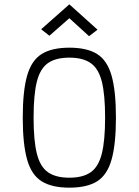

<svg xmlns="http://www.w3.org/2000/svg" viewBox="-20 -852 640 886"><path d="M300 14Q219 14 172 -15.5Q125 -45 105 -116Q85 -187 85 -309Q85 -432 105 -502.5Q125 -573 172 -602.5Q219 -632 300 -632Q382 -632 428.5 -602.5Q475 -573 495 -502.5Q515 -432 515 -309Q515 -187 495 -116Q475 -45 428.5 -15.5Q382 14 300 14ZM300 -32Q363 -32 399 -57.5Q435 -83 450 -143.5Q465 -204 465 -309Q465 -415 450 -475Q435 -535 399 -560.5Q363 -586 300 -586Q237 -586 201 -560.5Q165 -535 150 -475Q135 -415 135 -309Q135 -204 150 -143.5Q165 -83 201 -57.5Q237 -32 300 -32ZM391 -685 300 -768 208 -687 170 -717 300 -832 430 -715Z"/></svg>

Font: Victor Mono Thin Thin
Style: Regular
Weight: 250
Monospace: yes
Version: Version 1.561;gftools[0.9.30]